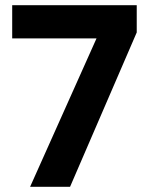

<svg xmlns="http://www.w3.org/2000/svg" viewBox="-20 -720 573 740"><path d="M96 0 352 -572H27V-700H507V-595L250 0Z"/></svg>

Font: DM Sans 28pt Black
Style: Regular
Weight: 900
Version: Version 4.004;gftools[0.9.30]